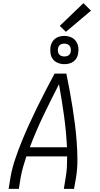

<svg xmlns="http://www.w3.org/2000/svg" viewBox="-20 -1204 640 1224"><path d="M35 0 47 -74Q57 -131 76 -187.5Q95 -244 117.5 -299.5Q140 -355 165 -410Q190 -465 216.5 -519Q243 -573 271 -627Q299 -681 328 -735H403Q414 -681 424 -627Q434 -573 442.5 -519Q451 -465 458 -410Q465 -355 469 -299Q473 -243 473.5 -186.5Q474 -130 465 -74L452 0H387L399 -74Q405 -107 406.5 -140.5Q408 -174 408 -207H148Q137 -174 127.5 -140.5Q118 -107 112 -74L100 0ZM170 -265H407Q402 -367 388 -467.5Q374 -568 356 -667Q305 -568 257 -468Q209 -368 170 -265ZM390 -795Q369 -795 349 -803Q329 -811 317 -827Q305 -843 302 -864Q299 -885 302 -907Q305 -922 312.5 -935.5Q320 -949 333 -958.5Q346 -968 361 -971.5Q376 -975 390 -975Q412 -975 431.5 -967Q451 -959 463 -943Q475 -927 478.5 -906Q482 -885 478 -863Q476 -848 468.5 -834.5Q461 -821 448 -811.5Q435 -802 420 -798.5Q405 -795 390 -795ZM390 -844Q397 -844 404 -845.5Q411 -847 417 -851Q423 -855 426.5 -861.5Q430 -868 431 -875Q433 -885 431 -895Q429 -905 423.5 -912Q418 -919 409 -922.5Q400 -926 390 -926Q383 -926 376.5 -924.5Q370 -923 364 -919Q358 -915 354.5 -908.5Q351 -902 350 -895Q348 -885 349.5 -875Q351 -865 356.5 -858Q362 -851 371 -847.5Q380 -844 390 -844ZM400 -1001 361 -1039 512 -1184 560 -1136Z"/></svg>

Font: Iosevka Curly Light Extended
Style: Italic
Weight: 300
Width: 7
Italic angle: -9°
Monospace: yes
Designer: Belleve Invis
Foundry: Belleve Invis
Version: Version 11.1.0; ttfautohint (v1.8.3)